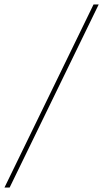

<svg xmlns="http://www.w3.org/2000/svg" viewBox="-45 -765 460 856"><path d="M-25 71 372 -745H395L-2 71Z"/></svg>

Font: DM Sans 16pt Thin
Style: Italic
Weight: 250
Italic angle: -10°
Version: Version 4.004;gftools[0.9.30]